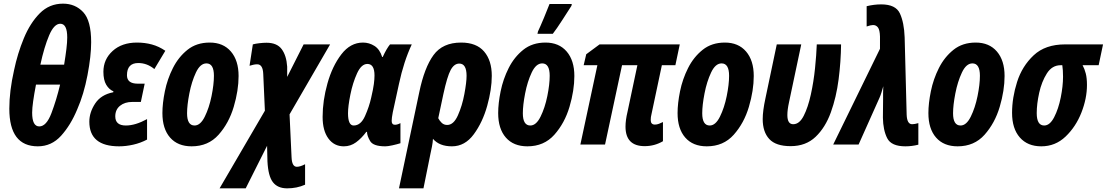

<svg xmlns="http://www.w3.org/2000/svg" viewBox="-20 -791 6058 1051"><path d="M403 -193Q439 -275 459 -380Q479 -485 479 -560Q479 -678 435.5 -724.5Q392 -771 325 -771Q250 -771 197.5 -718Q145 -665 110.5 -581.5Q76 -498 57 -407Q31 -292 31 -196Q31 10 187 10Q262 10 314.5 -48Q367 -106 403 -193ZM310 -661Q348 -661 348 -586Q348 -560 343.5 -523Q339 -486 331 -437H201Q222 -534 249 -597.5Q276 -661 310 -661ZM156 -174Q156 -198 161.5 -237Q167 -276 177 -328H309Q289 -244 261.5 -171.5Q234 -99 195 -99Q156 -99 156 -174Z M785 -27V-139Q721 -104 669 -104Q611 -104 611 -154Q611 -191 637 -212Q663 -233 704 -233H751L772 -333H734Q675 -333 675 -379Q675 -446 737 -446Q785 -446 825 -413L885 -513Q850 -537 811.5 -547.5Q773 -558 730 -558Q647 -558 596.5 -512Q546 -466 546 -398Q546 -353 561.5 -327Q577 -301 601 -291L600 -286Q533 -273 501 -224.5Q469 -176 469 -125Q469 10 632 10Q669 10 709 1Q749 -8 785 -27Z M1286 -375Q1286 -460 1244 -509Q1202 -558 1128 -558Q1056 -558 1006.5 -518.5Q957 -479 926.5 -418.5Q896 -358 882.5 -291.5Q869 -225 869 -172Q869 -86 911 -38Q953 10 1029 10Q1120 10 1176.5 -53.5Q1233 -117 1259.5 -206.5Q1286 -296 1286 -375ZM1004 -171Q1004 -215 1016.5 -279.5Q1029 -344 1052.5 -394Q1076 -444 1110 -444Q1151 -444 1151 -376Q1151 -329 1138 -265Q1125 -201 1101 -152.5Q1077 -104 1045 -104Q1004 -104 1004 -171Z M1325 240 1442 7 1444 92Q1448 173 1474 206.5Q1500 240 1552 240Q1605 240 1650 220V108Q1623 122 1605 122Q1578 122 1576 70L1565 -165L1787 -548H1642L1552 -370V-426Q1548 -487 1522 -522Q1496 -557 1439 -557Q1422 -557 1400 -554.5Q1378 -552 1364 -548L1346 -431Q1356 -434 1366.5 -436.5Q1377 -439 1388 -439Q1419 -439 1421 -386L1430 -185L1182 240Z M1985 -69H1989Q1989 -48 2006 -19Q2023 10 2089 10Q2103 10 2128 4.5Q2153 -1 2172 -7V-117Q2155 -108 2142 -108Q2124 -108 2124 -129Q2124 -145 2130 -176L2164 -332Q2190 -454 2234 -548H2115Q2096 -525 2075 -479H2072Q2059 -521 2030 -539.5Q2001 -558 1967 -558Q1898 -558 1848.5 -493.5Q1799 -429 1772.5 -334.5Q1746 -240 1746 -151Q1746 -76 1777.5 -33Q1809 10 1862 10Q1899 10 1929 -12Q1959 -34 1985 -69ZM1885 -171Q1885 -209 1898 -273.5Q1911 -338 1934.5 -389.5Q1958 -441 1991 -441Q2030 -441 2030 -378Q2030 -358 2026.5 -331Q2023 -304 2012 -257Q2001 -207 1978 -155.5Q1955 -104 1916 -104Q1885 -104 1885 -171Z M2379 -144 2407 -276Q2428 -373 2447 -408Q2466 -443 2494 -443Q2534 -443 2534 -376Q2534 -341 2522 -276.5Q2510 -212 2486.5 -159.5Q2463 -107 2428 -107Q2410 -107 2398 -118.5Q2386 -130 2379 -144ZM2298 240 2336 52Q2340 34 2344.5 11.5Q2349 -11 2350 -31Q2385 10 2454 10Q2525 10 2573.5 -56Q2622 -122 2647 -212Q2672 -302 2672 -376Q2672 -460 2630 -509Q2588 -558 2504 -558Q2403 -558 2353 -489.5Q2303 -421 2275 -286L2164 240Z M3006 -606Q3027 -633 3058.5 -682Q3090 -731 3108 -759L3110 -769H2988Q2980 -747 2958 -694.5Q2936 -642 2925 -619L2922 -606ZM3124 -375Q3124 -460 3082 -509Q3040 -558 2966 -558Q2894 -558 2844.5 -518.5Q2795 -479 2764.5 -418.5Q2734 -358 2720.5 -291.5Q2707 -225 2707 -172Q2707 -86 2749 -38Q2791 10 2867 10Q2958 10 3014.5 -53.5Q3071 -117 3097.5 -206.5Q3124 -296 3124 -375ZM2842 -171Q2842 -215 2854.5 -279.5Q2867 -344 2890.5 -394Q2914 -444 2948 -444Q2989 -444 2989 -376Q2989 -329 2976 -265Q2963 -201 2939 -152.5Q2915 -104 2883 -104Q2842 -104 2842 -171Z M3609 -18V-123Q3599 -118 3587.5 -113.5Q3576 -109 3565 -109Q3542 -109 3542 -134Q3542 -143 3543 -150Q3544 -157 3546 -165L3603 -434H3677L3701 -548H3262L3189 -494L3175 -434H3250L3157 0H3292L3385 -434H3469L3415 -179Q3404 -133 3404 -98Q3404 9 3509 9Q3563 9 3609 -18Z M4106 -375Q4106 -460 4064 -509Q4022 -558 3948 -558Q3876 -558 3826.5 -518.5Q3777 -479 3746.5 -418.5Q3716 -358 3702.5 -291.5Q3689 -225 3689 -172Q3689 -86 3731 -38Q3773 10 3849 10Q3940 10 3996.5 -53.5Q4053 -117 4079.5 -206.5Q4106 -296 4106 -375ZM3824 -171Q3824 -215 3836.5 -279.5Q3849 -344 3872.5 -394Q3896 -444 3930 -444Q3971 -444 3971 -376Q3971 -329 3958 -265Q3945 -201 3921 -152.5Q3897 -104 3865 -104Q3824 -104 3824 -171Z M4584 -548H4451Q4449 -492 4441.5 -418Q4434 -344 4418.5 -273.5Q4403 -203 4379.5 -157Q4356 -111 4322 -111Q4290 -111 4290 -161Q4290 -190 4299 -231L4366 -548H4232L4170 -253Q4155 -184 4155 -139Q4155 -69 4191 -30Q4227 9 4308 9Q4391 9 4444.5 -42Q4498 -93 4528 -176Q4558 -259 4570.5 -356.5Q4583 -454 4584 -548Z M5007 1V-117Q4986 -111 4973 -111Q4945 -111 4943 -163L4932 -587Q4929 -668 4906 -717.5Q4883 -767 4804 -767Q4764 -767 4724 -757V-646Q4747 -654 4759 -654Q4776 -654 4786 -640.5Q4796 -627 4797 -591V-524L4541 0H4680L4794 -255Q4800 -268 4805.5 -286Q4811 -304 4815 -319Q4814 -301 4814 -282.5Q4814 -264 4814 -247L4813 -147Q4814 -79 4836.5 -34.5Q4859 10 4936 10Q4972 10 5007 1Z M5479 -375Q5479 -460 5437 -509Q5395 -558 5321 -558Q5249 -558 5199.5 -518.5Q5150 -479 5119.5 -418.5Q5089 -358 5075.5 -291.5Q5062 -225 5062 -172Q5062 -86 5104 -38Q5146 10 5222 10Q5313 10 5369.5 -53.5Q5426 -117 5452.5 -206.5Q5479 -296 5479 -375ZM5197 -171Q5197 -215 5209.5 -279.5Q5222 -344 5245.5 -394Q5269 -444 5303 -444Q5344 -444 5344 -376Q5344 -329 5331 -265Q5318 -201 5294 -152.5Q5270 -104 5238 -104Q5197 -104 5197 -171Z M5930 -326Q5930 -363 5923.5 -388.5Q5917 -414 5906 -434H5994L6018 -548H5810Q5702 -548 5638.5 -488.5Q5575 -429 5547.5 -342.5Q5520 -256 5520 -173Q5520 -87 5562.5 -38.5Q5605 10 5680 10Q5757 10 5813 -43.5Q5869 -97 5899.5 -174.5Q5930 -252 5930 -326ZM5655 -172Q5655 -222 5668.5 -283Q5682 -344 5710.5 -389Q5739 -434 5786 -434H5795Q5799 -408 5799 -371Q5799 -320 5786.5 -257.5Q5774 -195 5750.5 -149.5Q5727 -104 5696 -104Q5655 -104 5655 -172Z"/></svg>

Font: Noto Sans UI Condensed ExtraBold
Style: Italic
Weight: 800
Width: 3
Designer: Monotype Design Team
Foundry: Monotype Imaging Inc.
Version: 1.001